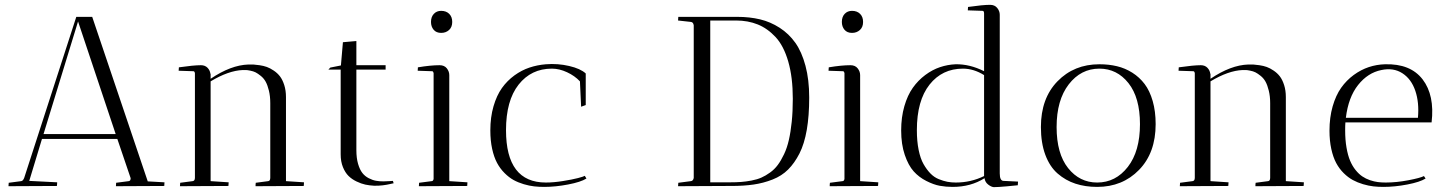

<svg xmlns="http://www.w3.org/2000/svg" viewBox="-20 -770 5986 795"><path d="M80.1 -33.2 295.9 -700.2H361.8L591.8 -19L661.1 -15.1Q661.1 -14.6 660.6 -7.6Q660.2 -0.5 660.2 0L460 1Q460 -8.3 460.9 -13.2L513.2 -20Q521 -21 521 -32.2L465.8 -194.8H153.8L101.1 -21L216.8 -15.1Q216.8 -14.6 216.3 -7.6Q215.8 -0.5 215.8 0L15.1 1Q15.1 -1.5 15.6 -6.1Q16.1 -10.7 16.1 -13.2L67.9 -20Q75.2 -21 80.1 -33.2ZM303.2 -681.2 160.2 -214.8H459Z M787.1 -466.8Q785.6 -475.1 780.8 -475.1L719.7 -477.1L720.7 -491.2Q782.2 -500 812 -500Q829.1 -500 839.4 -489.3Q849.6 -478.5 851.1 -464.8H852.1V-443.8Q935.5 -500.5 1008.8 -502.9Q1019 -503.4 1028.6 -502.9Q1038.1 -502.4 1054.7 -500Q1071.3 -497.6 1085 -492.7Q1098.6 -487.8 1113.8 -477.5Q1128.9 -467.3 1139.4 -453.6Q1149.9 -439.9 1157 -417.7Q1164.1 -395.5 1164.1 -368.2V-20L1238.8 -15.1Q1238.8 -14.6 1238.3 -7.6Q1237.8 -0.5 1237.8 0L1038.1 1Q1038.1 -8.3 1039.1 -13.2L1090.8 -20Q1099.1 -21 1099.1 -34.2V-342.8Q1099.1 -371.6 1093.5 -394.5Q1087.9 -417.5 1080.1 -431.6Q1072.3 -445.8 1059.8 -455.8Q1047.4 -465.8 1038.1 -470.5Q1028.8 -475.1 1016.1 -477.5Q1003.4 -480 998.5 -480Q993.7 -480 986.8 -480Q985.4 -480 984.9 -480Q925.8 -477.5 852.1 -433.1V-20L926.8 -15.1Q926.8 -14.6 926.3 -7.6Q925.8 -0.5 925.8 0L725.1 1Q725.1 -1.5 725.6 -6.1Q726.1 -10.7 726.1 -13.2L777.8 -20Q787.1 -21 787.1 -34.2Z M1399.9 -595.2 1455.6 -600.1V-500H1576.7V-481.9H1455.6V-147.9Q1455.6 -115.7 1462.6 -91.6Q1469.7 -67.4 1480.5 -53.7Q1491.2 -40 1507.1 -32Q1522.9 -23.9 1536.9 -21.5Q1550.8 -19 1567.9 -19Q1577.6 -19 1592 -20Q1606.4 -21 1606.9 -21L1609.9 -11.2Q1608.4 -11.2 1595.7 -8.1Q1583 -4.9 1565.2 -2.7Q1547.4 -0.5 1528.8 -1Q1509.8 -2 1492.7 -5.6Q1475.6 -9.3 1456.3 -18.6Q1437 -27.8 1423.1 -41.5Q1409.2 -55.2 1399.9 -78.1Q1390.6 -101.1 1390.6 -130.9V-481.9H1339.8L1347.7 -490.2L1391.6 -499Z M1840.3 -459V-20L1915.5 -15.1Q1915.5 -14.6 1915 -7.6Q1914.6 -0.5 1914.6 0L1714.4 1Q1714.4 -8.3 1715.3 -13.2L1767.6 -20Q1773.4 -20 1775.4 -28.8V-467.8Q1773.4 -475.1 1769.5 -475.1L1709.5 -477.1L1710.4 -491.2Q1763.2 -500 1800.3 -500Q1819.8 -500 1830.1 -487.1Q1840.3 -474.1 1840.3 -459ZM1764.6 -679.2Q1764.6 -700.2 1776.4 -712.6Q1788.1 -725.1 1806.6 -725.1Q1827.6 -725.1 1840.1 -712.6Q1852.5 -700.2 1852.5 -679.2Q1852.5 -657.7 1839.4 -645.8Q1826.2 -633.8 1806.6 -633.8Q1786.6 -633.8 1775.6 -646.7Q1764.6 -659.7 1764.6 -679.2Z M2386.2 -328.1 2381.3 -433.1Q2359.9 -456.1 2327.9 -470.9Q2295.9 -485.8 2265.1 -485.8Q2179.7 -485.8 2127.4 -419.7Q2075.2 -353.5 2075.2 -231Q2075.2 -14.2 2240.2 -14.2Q2272 -14.2 2310.5 -20.3Q2349.1 -26.4 2373.3 -32.7Q2397.5 -39.1 2401.4 -42L2408.2 -30.8Q2384.8 -16.1 2332.3 -6.1Q2279.8 3.9 2233.4 3.9Q2211.4 3.9 2191.7 1.7Q2171.9 -0.5 2148.7 -7.3Q2125.5 -14.2 2106.4 -24.7Q2087.4 -35.2 2069.1 -53.5Q2050.8 -71.8 2038.1 -95.5Q2025.4 -119.1 2017.8 -153.6Q2010.3 -188 2010.3 -230Q2010.3 -284.7 2023.4 -329.8Q2036.6 -375 2058.3 -405.5Q2080.1 -436 2110.1 -457.8Q2140.1 -479.5 2172.4 -490.2Q2204.6 -501 2240.2 -503.9Q2289.6 -507.8 2336.7 -496.8Q2383.8 -485.8 2405.3 -465.8V-335Z M2852.5 -33.2V-665Q2850.6 -678.2 2840.8 -679.2L2787.6 -685.1Q2787.6 -688 2788.1 -692.9Q2788.6 -697.8 2788.6 -700.2H3032.7Q3084 -700.2 3127 -689.9Q3169.9 -679.7 3208.3 -655Q3246.6 -630.4 3273.2 -592.8Q3299.8 -555.2 3315.2 -497.6Q3330.6 -439.9 3330.6 -366.2Q3330.6 -290.5 3320.6 -232.4Q3310.5 -174.3 3290.3 -134.5Q3270 -94.7 3243.4 -68.1Q3216.8 -41.5 3178.7 -26.6Q3140.6 -11.7 3100.3 -5.9Q3060.1 0 3007.8 0H2988.8L2787.6 1Q2787.6 -1.5 2788.1 -6.1Q2788.6 -10.7 2788.6 -13.2L2840.8 -20Q2850.1 -21 2852.5 -33.2ZM3027.8 -685.1H2920.9V-15.1H3002.9Q3028.8 -15.1 3048.8 -16.6Q3068.8 -18.1 3092 -22.5Q3115.2 -26.9 3132.8 -34.7Q3150.4 -42.5 3168.7 -55.7Q3187 -68.8 3200.4 -86.9Q3213.9 -105 3226.3 -131.1Q3238.8 -157.2 3246.3 -190.2Q3253.9 -223.1 3258.3 -266.1Q3262.7 -309.1 3262.7 -360.8Q3262.7 -450.2 3243.9 -515.1Q3225.1 -580.1 3191.7 -616.2Q3158.2 -652.3 3117.7 -668.7Q3077.1 -685.1 3027.8 -685.1Z M3541.5 -459V-20L3616.7 -15.1Q3616.7 -14.6 3616.2 -7.6Q3615.7 -0.5 3615.7 0L3415.5 1Q3415.5 -8.3 3416.5 -13.2L3468.8 -20Q3474.6 -20 3476.6 -28.8V-467.8Q3474.6 -475.1 3470.7 -475.1L3410.6 -477.1L3411.6 -491.2Q3464.4 -500 3501.5 -500Q3521 -500 3531.2 -487.1Q3541.5 -474.1 3541.5 -459ZM3465.8 -679.2Q3465.8 -700.2 3477.5 -712.6Q3489.3 -725.1 3507.8 -725.1Q3528.8 -725.1 3541.3 -712.6Q3553.7 -700.2 3553.7 -679.2Q3553.7 -657.7 3540.5 -645.8Q3527.3 -633.8 3507.8 -633.8Q3487.8 -633.8 3476.8 -646.7Q3465.8 -659.7 3465.8 -679.2Z M4119.6 -709V-51.8Q4119.6 -21 4135.7 -21L4195.3 -18.1L4194.3 -2.9Q4187 -2 4149.2 1.5Q4111.3 4.9 4094.7 4.9Q4084 3.9 4071.3 -6.1Q4058.6 -16.1 4056.6 -32.2Q4000 3.9 3924.3 3.9Q3897 3.9 3871.3 -0.7Q3845.7 -5.4 3815.4 -20.8Q3785.2 -36.1 3763.2 -60.5Q3741.2 -85 3726.3 -128.7Q3711.4 -172.4 3711.4 -230Q3711.4 -284.7 3724.6 -330.3Q3737.8 -376 3759.8 -406.7Q3781.7 -437.5 3811.3 -459.5Q3840.8 -481.4 3872.1 -491.9Q3903.3 -502.4 3936.5 -503.9Q3995.6 -504.9 4054.7 -475.1V-713.9Q4054.7 -725.1 4048.3 -725.1L3987.3 -727.1L3988.3 -741.2Q4049.8 -750 4079.6 -750Q4098.6 -750 4109.1 -737.1Q4119.6 -724.1 4119.6 -709ZM3937.5 -14.2Q4000 -14.2 4054.7 -41V-459Q4011.7 -485.8 3967.3 -485.8Q3881.3 -485.8 3828.9 -419.7Q3776.4 -353.5 3776.4 -231Q3776.4 -185.5 3783.7 -149.4Q3791 -113.3 3804 -90.6Q3816.9 -67.9 3832.3 -52Q3847.7 -36.1 3866.9 -28.3Q3886.2 -20.5 3902.8 -17.3Q3919.4 -14.2 3937.5 -14.2Z M4290 -244.1Q4290 -362.8 4358.6 -433.3Q4427.2 -503.9 4532.2 -503.9Q4571.3 -503.9 4605 -495.8Q4638.7 -487.8 4668.5 -469Q4698.2 -450.2 4719.5 -422.1Q4740.7 -394 4752.9 -351.6Q4765.1 -309.1 4765.1 -255.9Q4765.1 -137.2 4696.5 -66.7Q4627.9 3.9 4522.9 3.9Q4473.6 3.9 4432.9 -9.5Q4392.1 -22.9 4359.4 -51.3Q4326.7 -79.6 4308.3 -128.9Q4290 -178.2 4290 -244.1ZM4355 -244.1Q4355 -133.8 4402.6 -74Q4450.2 -14.2 4522.9 -14.2Q4599.6 -14.2 4649.9 -78.9Q4700.2 -143.6 4700.2 -255.9Q4700.2 -365.7 4652.6 -425.8Q4605 -485.8 4532.2 -485.8Q4455.6 -485.8 4405.3 -420.7Q4355 -355.5 4355 -244.1Z M4927.2 -466.8Q4925.8 -475.1 4920.9 -475.1L4859.9 -477.1L4860.8 -491.2Q4922.4 -500 4952.1 -500Q4969.2 -500 4979.5 -489.3Q4989.7 -478.5 4991.2 -464.8H4992.2V-443.8Q5075.7 -500.5 5148.9 -502.9Q5159.2 -503.4 5168.7 -502.9Q5178.2 -502.4 5194.8 -500Q5211.4 -497.6 5225.1 -492.7Q5238.8 -487.8 5253.9 -477.5Q5269 -467.3 5279.5 -453.6Q5290 -439.9 5297.1 -417.7Q5304.2 -395.5 5304.2 -368.2V-20L5378.9 -15.1Q5378.9 -14.6 5378.4 -7.6Q5377.9 -0.5 5377.9 0L5178.2 1Q5178.2 -8.3 5179.2 -13.2L5231 -20Q5239.3 -21 5239.3 -34.2V-342.8Q5239.3 -371.6 5233.6 -394.5Q5228 -417.5 5220.2 -431.6Q5212.4 -445.8 5200 -455.8Q5187.5 -465.8 5178.2 -470.5Q5168.9 -475.1 5156.2 -477.5Q5143.6 -480 5138.7 -480Q5133.8 -480 5127 -480Q5125.5 -480 5125 -480Q5065.9 -477.5 4992.2 -433.1V-20L5066.9 -15.1Q5066.9 -14.6 5066.4 -7.6Q5065.9 -0.5 5065.9 0L4865.2 1Q4865.2 -1.5 4865.7 -6.1Q4866.2 -10.7 4866.2 -13.2L4918 -20Q4927.2 -21 4927.2 -34.2Z M5907.7 -263.2H5550.8Q5549.8 -252 5549.8 -230Q5549.8 -190.9 5555.4 -158.7Q5561 -126.5 5570.3 -104.5Q5579.6 -82.5 5593 -65.9Q5606.4 -49.3 5620.8 -39.6Q5635.3 -29.8 5652.6 -23.9Q5669.9 -18.1 5685.3 -16.1Q5700.7 -14.2 5717.8 -14.2Q5762.2 -14.2 5811.8 -23.7Q5861.3 -33.2 5876 -41L5882.8 -30.8Q5859.4 -16.1 5807.4 -6.1Q5755.4 3.9 5708 3.9Q5686.5 3.9 5666.7 1.7Q5647 -0.5 5623.8 -7.3Q5600.6 -14.2 5581.3 -24.7Q5562 -35.2 5543.7 -53.2Q5525.4 -71.3 5512.7 -95Q5500 -118.7 5492.4 -153.1Q5484.9 -187.5 5484.9 -229Q5484.9 -283.7 5498 -329.6Q5511.2 -375.5 5533.2 -406.5Q5555.2 -437.5 5585.2 -459.5Q5615.2 -481.4 5647.7 -492.2Q5680.2 -502.9 5714.8 -503.9Q5820.3 -506.8 5870.6 -441.2Q5920.9 -375.5 5907.7 -263.2ZM5699.7 -480Q5643.6 -468.8 5603.3 -418Q5563 -367.2 5552.7 -282.2H5851.1Q5856.9 -345.2 5840.3 -394Q5823.7 -442.9 5786.6 -466.8Q5749.5 -490.7 5699.7 -480Z"/></svg>

Font: Antic Didone
Style: Regular
Weight: 400
Designer: Santiago Orozco
Foundry: Santiago Orozco
Version: Version 2.000